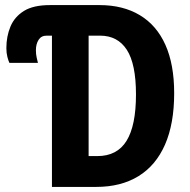

<svg xmlns="http://www.w3.org/2000/svg" viewBox="-20 -734 748 754"><path d="M184 0V-594H163Q142 -594 131.5 -577.5Q121 -561 121 -537Q121 -521 124 -508Q127 -495 129 -487H17Q13 -495 9 -510.5Q5 -526 5 -545Q5 -591 21 -629.5Q37 -668 74 -691Q111 -714 176 -714H371Q463 -714 529 -674.5Q595 -635 629.5 -558Q664 -481 664 -368Q664 -248 628 -166Q592 -84 523.5 -42Q455 0 358 0ZM362 -121Q440 -121 477 -181Q514 -241 514 -363Q514 -483 478 -538.5Q442 -594 373 -594H328V-121Z"/></svg>

Font: Noto Sans Display Condensed
Style: Bold
Weight: 700
Width: 3
Designer: Monotype Design Team
Foundry: Monotype Imaging Inc.
Version: Version 2.003